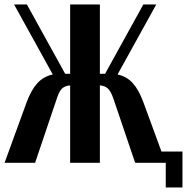

<svg xmlns="http://www.w3.org/2000/svg" viewBox="-29 -719 826 848"><path d="M661.1 -699.2 490.2 -390.1Q530.8 -381.3 557.4 -351.8Q584 -322.3 604 -268.1L684.1 -49.8H776.9V108.9H703.1V0H567.9L471.2 -285.2Q460 -317.9 446 -329.3Q432.1 -340.8 412.1 -341.8V0H280.8V-341.8Q260.7 -340.8 247.1 -329.8Q233.4 -318.8 223.1 -287.1L126 0H-8.8L88.9 -268.1Q108.9 -321.8 136 -351.6Q163.1 -381.3 204.1 -390.1L33.2 -699.2H89.8L258.8 -393.1H280.8V-699.2H412.1V-393.1H435.1L604 -699.2Z"/></svg>

Font: Moniqa Black Paragraph
Style: Regular
Weight: 900
Designer: Rajesh Rajput
Foundry: Rajesh Rajput
Version: Version 1.000